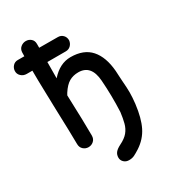

<svg xmlns="http://www.w3.org/2000/svg" viewBox="-244 -832 1004 1127"><g transform="rotate(-30 257.5 -268.5)"><path d="M292 186Q312 186 327 179Q342 172 367 156Q422 120 449.5 64.5Q477 9 488 -81Q493 -125 493 -157Q493 -188 489 -236Q488 -252 487 -269.5Q486 -287 485 -307Q477 -405 430.5 -457.5Q384 -510 295 -510Q222 -510 163 -443Q163 -540 164 -598Q164 -656 164 -676Q164 -698 149.5 -710.5Q135 -723 115 -723Q96 -723 80.5 -710.5Q65 -698 64 -676Q62 -614 62 -569Q62 -493 65 -392L66 -360L67 -315Q74 -105 74 -49Q74 -26 89 -12.5Q104 1 124 1Q144 1 159 -12.5Q174 -26 174 -49Q174 -137 167 -325L175 -339Q201 -379 228 -394.5Q255 -410 290 -410Q377 -410 385 -299Q393 -192 388 -84Q383 -44 375 -13.5Q367 17 348 40Q329 63 292 81Q266 94 255 108Q244 122 244 142Q244 160 257.5 173Q271 186 292 186ZM24 -553H289Q309 -553 322.5 -566.5Q336 -580 338 -600Q338 -621 324.5 -635Q311 -649 290 -649L19 -650Q-1 -650 -14 -636Q-27 -622 -28 -603Q-29 -582 -13.5 -567.5Q2 -553 24 -553Z"/></g></svg>

Font: Balsamiq Sans
Style: Regular
Weight: 400
Designer: Michael Angeles
Foundry: Balsamiq SRL
Version: Version 1.020; ttfautohint (v1.8.4.7-5d5b);gftools[0.9.26]